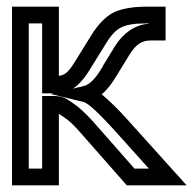

<svg xmlns="http://www.w3.org/2000/svg" viewBox="-20 -529 578 574"><path d="M41 25H131H156V0V-189C158 -187 163 -184 172 -178C186 -169 201 -155 220 -133L352 17L359 25H371H482H538L500 -17L365 -167C334 -202 306 -229 284 -247C301 -261 316 -281 330 -305L368 -367C387 -397 404 -408 431 -408H450H475V-433V-484V-509H450H416C377 -509 343 -503 320 -492C296 -480 272 -455 252 -422L203 -343C190 -322 181 -312 172 -307C168 -305 162 -303 156 -302V-484V-509H131H41H16V-484V0V25H41ZM198 -264C214 -274 231 -293 246 -317L295 -396C312 -424 326 -439 342 -447C358 -455 381 -459 416 -459H425V-458C386 -456 349 -431 325 -393L287 -331V-330C265 -293 249 -277 231 -272L198 -264ZM66 -25V-459H106V-275V-250H131C134 -250 137 -250 140 -250L132 -248L230 -224C243 -221 274 -193 328 -133L425 -25H382L257 -167C237 -189 217 -208 199 -220C187 -228 178 -235 168 -238C157 -242 146 -242 131 -242H106V-217V-25H66Z"/></svg>

Font: Gamestation DisplayOutline
Style: Regular
Weight: 400
Designer: Jonas Hecksher
Foundry: Jonas Hecksher, Playtypeª, e-types AS
Version: Version 1.003